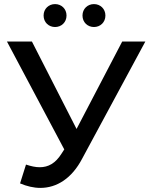

<svg xmlns="http://www.w3.org/2000/svg" viewBox="-20 -903 737 938"><path d="M136 -700H14L294 -173L281 -153C251 -105 216 -86 174 -86C153 -86 131 -91 107 -99L78 -7C111 7 145 15 177 15C257 15 331 -31 382 -129L690 -700H577L354 -273ZM439 -771C470 -771 495 -794 495 -827C495 -860 470 -883 439 -883C408 -883 383 -860 383 -827C383 -794 408 -771 439 -771ZM249 -771C280 -771 305 -794 305 -827C305 -860 280 -883 249 -883C218 -883 193 -860 193 -827C193 -794 218 -771 249 -771Z"/></svg>

Font: Montserrat-Alt1 SemBd
Style: Regular
Weight: 600
Designer: Differentunic
Foundry: Differentunic
Version: Version 7.222